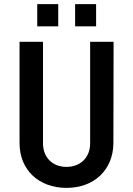

<svg xmlns="http://www.w3.org/2000/svg" viewBox="-20 -903 647 933"><path d="M303 10C438 10 530 -78 531 -207L532 -700H418V-206C418 -138 371 -92 303 -92C235 -92 189 -138 189 -206V-700H75V-207C75 -78 168 10 303 10ZM345 -775H447V-883H345ZM161 -775H263V-883H161Z"/></svg>

Font: Finlandica Medium
Style: Regular
Weight: 500
Designer: Niklas Ekholm, Juho Hiilivirta, Jaakko Suomalainen
Foundry: Helsinki Type Studio
Version: Version 2.000;Glyphs 3.2 (3202)